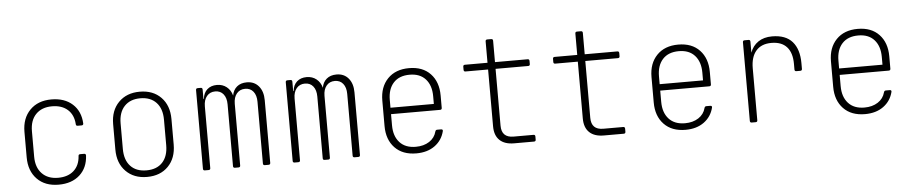

<svg xmlns="http://www.w3.org/2000/svg" viewBox="-41 -987 6083 1279"><g transform="rotate(-5 3000.0 -347.5)"><path d="M309 10Q218 10 165 -44.5Q112 -99 112 -190V-360Q112 -451 165.5 -505.5Q219 -560 309 -560Q397 -560 450 -512Q503 -464 507 -382Q507 -370 495 -370H469Q457 -370 457 -382Q453 -444 414 -479Q375 -514 309 -514Q241 -514 201.5 -473.5Q162 -433 162 -360V-190Q162 -118 201.5 -77Q241 -36 309 -36Q375 -36 414 -71Q453 -106 457 -168Q457 -180 469 -180H495Q507 -180 507 -168Q503 -86 450 -38Q397 10 309 10Z M900 10Q812 10 758.5 -44.5Q705 -99 705 -190V-360Q705 -451 758.5 -505.5Q812 -560 900 -560Q989 -560 1042 -505.5Q1095 -451 1095 -360V-190Q1095 -99 1042 -44.5Q989 10 900 10ZM900 -34Q969 -34 1007 -75Q1045 -116 1045 -190V-360Q1045 -434 1006.5 -475Q968 -516 900 -516Q832 -516 793.5 -475Q755 -434 755 -360V-190Q755 -116 793 -75Q831 -34 900 -34Z M1287 0Q1275 0 1275 -12V-538Q1275 -550 1287 -550H1307Q1319 -550 1319 -538V-475H1322Q1326 -515 1351 -537.5Q1376 -560 1416 -560Q1454 -560 1481 -538.5Q1508 -517 1518 -480Q1524 -517 1549.5 -538.5Q1575 -560 1616 -560Q1666 -560 1695.5 -525Q1725 -490 1725 -431V-12Q1725 0 1713 0H1688Q1676 0 1676 -12V-425Q1676 -468 1656 -493Q1636 -518 1601 -518Q1566 -518 1545 -493Q1524 -468 1524 -425V-12Q1524 0 1512 0H1488Q1476 0 1476 -12V-425Q1476 -468 1456 -493Q1436 -518 1401 -518Q1366 -518 1345 -493Q1324 -468 1324 -425V-12Q1324 0 1312 0Z M1887 0Q1875 0 1875 -12V-538Q1875 -550 1887 -550H1907Q1919 -550 1919 -538V-475H1922Q1926 -515 1951 -537.5Q1976 -560 2016 -560Q2054 -560 2081 -538.5Q2108 -517 2118 -480Q2124 -517 2149.5 -538.5Q2175 -560 2216 -560Q2266 -560 2295.5 -525Q2325 -490 2325 -431V-12Q2325 0 2313 0H2288Q2276 0 2276 -12V-425Q2276 -468 2256 -493Q2236 -518 2201 -518Q2166 -518 2145 -493Q2124 -468 2124 -425V-12Q2124 0 2112 0H2088Q2076 0 2076 -12V-425Q2076 -468 2056 -493Q2036 -518 2001 -518Q1966 -518 1945 -493Q1924 -468 1924 -425V-12Q1924 0 1912 0Z M2701 10Q2609 10 2557 -44.5Q2505 -99 2505 -190V-360Q2505 -451 2557.5 -505.5Q2610 -560 2701 -560Q2792 -560 2843.5 -505.5Q2895 -451 2895 -360V-277Q2895 -265 2883 -265H2555V-190Q2555 -118 2593 -76Q2631 -34 2701 -34Q2754 -34 2791 -58Q2828 -82 2839 -124Q2842 -135 2852 -135H2878Q2891 -135 2889 -123Q2874 -62 2824.5 -26Q2775 10 2701 10ZM2555 -308H2845V-360Q2845 -432 2807.5 -474Q2770 -516 2701 -516Q2631 -516 2593 -474.5Q2555 -433 2555 -360Z M3355 0Q3292 0 3258.5 -32Q3225 -64 3225 -125V-505H3074Q3062 -505 3062 -517V-538Q3062 -550 3074 -550H3225V-693Q3225 -705 3237 -705H3263Q3275 -705 3275 -693V-550H3493Q3505 -550 3505 -538V-517Q3505 -505 3493 -505H3275V-125Q3275 -45 3355 -45H3488Q3500 -45 3500 -33V-12Q3500 0 3488 0Z M3955 0Q3892 0 3858.5 -32Q3825 -64 3825 -125V-505H3674Q3662 -505 3662 -517V-538Q3662 -550 3674 -550H3825V-693Q3825 -705 3837 -705H3863Q3875 -705 3875 -693V-550H4093Q4105 -550 4105 -538V-517Q4105 -505 4093 -505H3875V-125Q3875 -45 3955 -45H4088Q4100 -45 4100 -33V-12Q4100 0 4088 0Z M4501 10Q4409 10 4357 -44.5Q4305 -99 4305 -190V-360Q4305 -451 4357.5 -505.5Q4410 -560 4501 -560Q4592 -560 4643.5 -505.5Q4695 -451 4695 -360V-277Q4695 -265 4683 -265H4355V-190Q4355 -118 4393 -76Q4431 -34 4501 -34Q4554 -34 4591 -58Q4628 -82 4639 -124Q4642 -135 4652 -135H4678Q4691 -135 4689 -123Q4674 -62 4624.5 -26Q4575 10 4501 10ZM4355 -308H4645V-360Q4645 -432 4607.5 -474Q4570 -516 4501 -516Q4431 -516 4393 -474.5Q4355 -433 4355 -360Z M4944 0Q4932 0 4932 -12V-538Q4932 -550 4944 -550H4970Q4982 -550 4982 -538V-464Q4998 -509 5035.5 -534.5Q5073 -560 5128 -560Q5219 -560 5263.5 -509Q5308 -458 5308 -365V-327Q5308 -315 5296 -315H5270Q5258 -315 5258 -327V-365Q5258 -439 5223 -478Q5188 -517 5120 -517Q5053 -517 5017.5 -476Q4982 -435 4982 -360V-12Q4982 0 4970 0Z M5701 10Q5609 10 5557 -44.5Q5505 -99 5505 -190V-360Q5505 -451 5557.5 -505.5Q5610 -560 5701 -560Q5792 -560 5843.5 -505.5Q5895 -451 5895 -360V-277Q5895 -265 5883 -265H5555V-190Q5555 -118 5593 -76Q5631 -34 5701 -34Q5754 -34 5791 -58Q5828 -82 5839 -124Q5842 -135 5852 -135H5878Q5891 -135 5889 -123Q5874 -62 5824.5 -26Q5775 10 5701 10ZM5555 -308H5845V-360Q5845 -432 5807.5 -474Q5770 -516 5701 -516Q5631 -516 5593 -474.5Q5555 -433 5555 -360Z"/></g></svg>

Font: Pitagon Sans Mono Thin
Style: Regular
Weight: 100
Monospace: yes
Designer: Travis Tran
Foundry: Pitagon
Version: Version 1.001; ttfautohint (v1.8.4.7-5d5b);gftools[0.9.26]